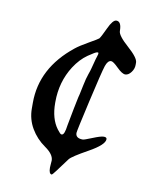

<svg xmlns="http://www.w3.org/2000/svg" viewBox="-74 -613 582 737"><g transform="rotate(10 217.0 -244.5)"><path d="M189.9 -89.8Q200.2 -89.8 205.1 -128.4L218.8 -200.2L219.7 -204.1L222.7 -219.2L227.5 -242.2L230.5 -253.9Q231.4 -257.8 237.8 -288.6Q244.1 -319.3 249.8 -334.7Q255.4 -350.1 257.8 -359.9L267.6 -397L271 -407.7L273.9 -418V-420.9Q273.9 -423.8 272 -423.8H269Q263.2 -423.8 234.6 -404.1Q206.1 -384.3 183.6 -349.6Q143.6 -287.1 143.6 -208.5V-204.6Q143.6 -143.1 171.4 -106Q183.6 -89.8 187.5 -89.8ZM422.4 -411.1V-401.9Q422.4 -386.2 411.9 -372.6Q401.4 -358.9 389.2 -358.9Q377 -358.9 356.4 -379.4Q335.9 -399.9 327.6 -399.9Q314.5 -399.9 306.6 -376.7Q298.8 -353.5 271.5 -233.2Q244.1 -112.8 244.1 -105.5Q244.1 -84.5 272.5 -84.5Q277.3 -84.5 307.9 -96.9Q338.4 -109.4 350.1 -109.4Q361.8 -109.4 361.8 -101.6Q361.8 -79.6 301.5 -46.1Q241.2 -12.7 231.9 -0.5Q181.6 68.4 178.7 68.4Q167 68.4 167 43.5L167.5 34.2L168.9 15.6Q168.9 -8.3 134.8 -32Q100.6 -55.7 79.8 -91.1Q59.1 -126.5 59.1 -168.5V-190.9Q59.1 -326.2 180.7 -423.3Q196.3 -436 230.2 -455.3Q264.2 -474.6 267.6 -478Q273.4 -484.9 290 -520.8Q306.6 -556.6 320.3 -556.6Q340.3 -556.6 340.3 -519.5Q340.3 -502 381.3 -465.6Q422.4 -429.2 422.4 -411.1Z"/></g></svg>

Font: Averia Serif Libre
Style: Italic
Weight: 400
Italic angle: -7.90001°
Version: Version 1.002